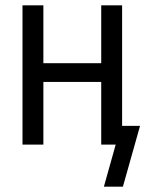

<svg xmlns="http://www.w3.org/2000/svg" viewBox="-20 -540 543 717"><path d="M368 157 412 0H358V-234H142V0H64V-520H142V-304H358V-520H436V-70H503L439 157Z"/></svg>

Font: Moesevka
Style: Regular
Weight: 400
Monospace: yes
Designer: Belleve Invis
Foundry: Belleve Invis
Version: Version 32.5.0; ttfautohint (v1.8.4)